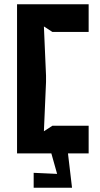

<svg xmlns="http://www.w3.org/2000/svg" viewBox="-20 -720 470 901"><path d="M60 0H221L248 96L138 91V161H318L299 0H396V-130H226L186 -104L196 -335V-365L186 -596L226 -570H396V-700H60Z"/></svg>

Font: Pescante Normal
Style: Regular
Weight: 400
Designer: Ariel Martín Pérez
Foundry: Tunera Type Foundry
Version: Version 1.000;FEAKit 1.0